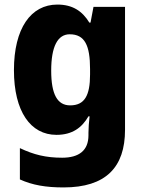

<svg xmlns="http://www.w3.org/2000/svg" viewBox="-20 -580 631 840"><path d="M231 -560C115 -560 41 -456 41 -273C41 -92 114 10 227 10C296 10 338 -21 367 -71H372C369 -47 367 -18 367 1V12C367 78 326 110 252 110C181 110 128 97 67 68V205C122 230 181 240 258 240C443 240 527 152 527 -12V-550H389L376 -481H371C340 -532 297 -560 231 -560ZM285 -430C351 -430 374 -381 374 -278V-254C374 -162 350 -119 287 -119C231 -119 204 -167 204 -271C204 -376 232 -430 285 -430Z"/></svg>

Font: Noto Sans Georgian SemiCondensed ExtraBold
Style: Regular
Weight: 800
Width: 4
Designer: Monotype Design Team, Akaki Razmadze
Foundry: Google LLC
Version: Version 2.005